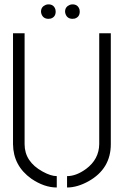

<svg xmlns="http://www.w3.org/2000/svg" viewBox="-20 -832 553 857"><path d="M163.1 -780.3Q163.1 -801.8 184.6 -810.5Q190.4 -812.5 196.3 -812.5Q220.7 -812.5 227.5 -789.1Q228.5 -785.2 228.5 -780.3Q228.5 -755.9 206.1 -749Q201.2 -748 196.3 -748Q172.9 -748 165 -769.5Q163.1 -775.4 163.1 -780.3ZM270.5 -780.3Q270.5 -801.8 292 -810.5Q297.9 -812.5 303.7 -812.5Q328.1 -812.5 335 -789.1Q335.9 -785.2 335.9 -780.3Q335.9 -755.9 313.5 -749Q308.6 -748 303.7 -748Q280.3 -748 272.5 -769.5Q270.5 -775.4 270.5 -780.3ZM38.1 -188.5V-683.6H89.8V-188.5Q89.8 -110.4 169.9 -66.4Q207 -45.9 233.4 -45.9V4.9Q177.7 4.9 120.1 -34.2Q39.1 -91.8 38.1 -188.5ZM279.3 4.9V-45.9Q320.3 -45.9 364.3 -78.1Q421.9 -121.1 422.9 -188.5V-683.6H474.6V-188.5Q474.6 -79.1 376 -23.4Q325.2 4.9 279.3 4.9Z"/></svg>

Font: Post No Bills Colombo
Style: Regular
Weight: 500
Designer: Kosala Senevirathne, Siva Puranthara, Lasantha Premarathna, Tharique Azeez
Foundry: Mooniak
Version: Version 1.220 ; ttfautohint (v1.5)